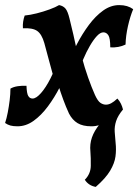

<svg xmlns="http://www.w3.org/2000/svg" viewBox="-43 -487 549 754"><path d="M189 -467Q205 -464 214 -453.5Q223 -443 230 -414Q238 -381 245 -351.5Q252 -322 257 -297L278 -264Q289 -222 303 -182.5Q317 -143 330 -114Q341 -90 351.5 -83Q362 -76 373 -76Q383 -76 393.5 -81.5Q404 -87 418 -100Q427 -90 432 -79.5Q437 -69 440 -57Q416 -29 382 -10Q348 9 316 9Q282 9 261.5 -3.5Q241 -16 228 -41Q216 -67 205.5 -95.5Q195 -124 187 -150L167 -185Q158 -219 148.5 -253Q139 -287 131 -318Q121 -353 103 -365.5Q85 -378 47 -376Q46 -390 48 -402.5Q50 -415 54 -426Q75 -428 101 -434.5Q127 -441 151.5 -450Q176 -459 189 -467ZM425 -467Q442 -467 455.5 -463Q469 -459 480 -451Q468 -422 459.5 -384.5Q451 -347 450 -312Q423 -299 390 -301Q390 -337 382.5 -348.5Q375 -360 363 -360Q351 -360 337.5 -345.5Q324 -331 310 -307Q296 -283 284 -254.5Q272 -226 264 -197L225 -234Q238 -273 259 -313.5Q280 -354 306 -389Q332 -424 362 -445.5Q392 -467 425 -467ZM-2 -139Q10 -146 27 -148.5Q44 -151 61 -150Q62 -120 68 -110Q74 -100 85 -100Q99 -100 118 -121.5Q137 -143 155.5 -179.5Q174 -216 187 -261L226 -224Q213 -186 192 -145Q171 -104 145 -69Q119 -34 89 -12.5Q59 9 26 9Q9 9 -2 6Q-13 3 -23 -4Q-17 -22 -12.5 -45.5Q-8 -69 -5 -93.5Q-2 -118 -2 -139ZM333 247Q305 242 290 219Q313 196 313.5 164.5Q314 133 312 108Q309 79 318 53Q327 27 348.5 0.5Q370 -26 406 -57H440Q420 -33 413 -11.5Q406 10 407.5 31Q409 52 411 74Q414 101 410.5 127.5Q407 154 389.5 183.5Q372 213 333 247Z"/></svg>

Font: Vollkorn SemiBold
Style: Italic
Weight: 600
Italic angle: -11°
Designer: Friedrich Althausen
Foundry: Friedrich Althausen
Version: Version 5.000